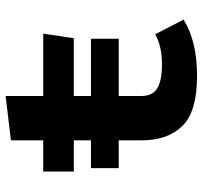

<svg xmlns="http://www.w3.org/2000/svg" viewBox="-39 -666 722 684"><g transform="rotate(-90 322.0 -324.0)"><path d="M53 -422V-531H164V-646L322 -665V-531H544L528 -422H322V-361H526V-262H322V-181Q322 -142 349 -125Q376 -108 437 -108Q498 -108 542 -132L594 -31Q518 17 392.5 17Q267 17 215.5 -35Q164 -87 164 -181V-262H65V-361H164V-422Z"/></g></svg>

Font: Fix15 Mono
Style: Bold
Weight: 700
Designer: Carrois Corporate & Edenspiekermann AG
Foundry: Carrois Corporate GbR & Edenspiekermann AG
Version: Version 3.206